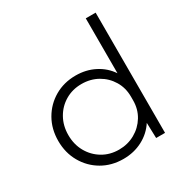

<svg xmlns="http://www.w3.org/2000/svg" viewBox="-171 -867 972 1013"><g transform="rotate(-30 315.5 -361.0)"><path d="M550.8 0H496.6L493.7 -93.8Q462.4 -45.4 409.9 -17.8Q357.4 9.8 293 9.8Q221.2 9.8 164.3 -23.4Q107.4 -56.6 74.5 -114.3Q41.5 -171.9 41.5 -244.1Q41.5 -316.9 74.5 -374.3Q107.4 -431.6 164.3 -464.8Q221.2 -498 293 -498Q356 -498 407.7 -471.4Q459.5 -444.8 490.7 -397.9V-732.4H550.8ZM297.4 -44.4Q350.6 -44.4 394.5 -69.1Q438.5 -93.8 464.6 -136.5Q490.7 -179.2 490.7 -233.4V-255.4Q490.7 -309.1 464.8 -351.8Q439 -394.5 395.3 -419.2Q351.6 -443.8 297.4 -443.8Q242.2 -443.8 198 -417.7Q153.8 -391.6 128.4 -346.4Q103 -301.3 103 -244.6Q103 -187.5 128.4 -142.3Q153.8 -97.2 197.8 -70.8Q241.7 -44.4 297.4 -44.4Z"/></g></svg>

Font: Kumbh Sans Light
Style: Regular
Weight: 300
Version: Version 1.004